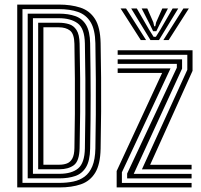

<svg xmlns="http://www.w3.org/2000/svg" viewBox="-20 -820 880 840"><path d="M55.4 0V-800H237.1Q290.6 -800 331.3 -786.8Q372.1 -773.7 395.4 -737.3Q418.8 -700.9 420.2 -631.1Q421.8 -552.8 422.3 -480.5Q422.8 -408.2 422.4 -332.8Q421.9 -257.4 420.2 -169.6Q418.8 -100.6 396.4 -64Q373.9 -27.4 333.9 -13.7Q293.9 0 240 0ZM78.3 -19.9H240Q272.4 -19.9 300.6 -25.7Q328.8 -31.4 350.2 -47.3Q371.6 -63.1 384 -92.8Q396.3 -122.5 397.3 -170.2Q398.7 -243.1 399.2 -318.2Q399.8 -393.3 399.3 -471.3Q398.9 -549.4 397.3 -630.4Q396.1 -690.6 376.4 -723Q356.8 -755.4 321.3 -767.8Q285.9 -780.1 237.1 -780.1H78.3ZM101.2 -39.7V-760.3H237.1Q279.3 -760.3 309.6 -749.5Q340 -738.8 356.7 -710.7Q373.4 -682.7 374.4 -630.4Q375.5 -569.4 376 -513.5Q376.6 -457.6 376.6 -402.9Q376.6 -348.3 376.1 -291.1Q375.6 -234 374.4 -170.2Q373.4 -116.1 356 -88Q338.6 -59.8 308.7 -49.8Q278.8 -39.7 240 -39.7ZM124.1 -59.6H240Q293.8 -59.6 322 -83.3Q350.1 -107 351.4 -170.9Q352.9 -248.4 353.4 -323Q353.9 -397.5 353.5 -473.2Q353.1 -549 351.4 -629.8Q350 -695.7 319.8 -718Q289.6 -740.4 237.1 -740.4H124.1ZM147 -79.5V-720.5H237.1Q261.4 -720.5 281.8 -714.3Q302.2 -708.1 314.8 -688.6Q327.5 -669.1 328.3 -629.1Q330 -549.1 330.7 -476.6Q331.3 -404.1 330.7 -330.2Q330.2 -256.3 328.3 -171.6Q327 -114.9 302.9 -97.2Q278.9 -79.5 240 -79.5ZM169.9 -99.4H240Q258.7 -99.4 273.2 -105.1Q287.8 -110.8 296.5 -126.6Q305.1 -142.4 305.6 -172.4Q307.1 -246.1 307.6 -322.3Q308.1 -398.5 307.6 -475.6Q307.1 -552.6 305.6 -628.1Q304.7 -672.1 286.2 -686.4Q267.7 -700.6 237.1 -700.6H169.9ZM601 -79.3 799.5 -514.6V-580.2H494.8V-600H822.4V-510.1L636.9 -99H818.2V-79.3ZM490.4 0V-71.8L689.4 -501H494.8V-520.7H726L513.3 -66.2V-19.8H818.2V0ZM536.2 -39.6V-60.6L753.7 -524V-540.6H494.8V-560.4H776.6V-519.8L565.1 -59.4H818.2V-39.6ZM507.6 -782.9H531.5L619.1 -644.7H595.9ZM554 -782.9H578.6L631.6 -691.4L652 -659H661.9L682.2 -691.3L735.2 -782.9H759.8L675.5 -644.7H638.3ZM599.8 -782.9H624.4L650.8 -722.4L654.6 -705.1H659.3L663.1 -722.4L690.1 -782.9H714.7L676.8 -709.9L664 -683.5H649.9L637.2 -709.9ZM782.3 -782.9H806.2L717.9 -644.7H694.7Z"/></svg>

Font: Big Shoulders Inline Text Thin
Style: Regular
Weight: 100
Designer: Patric King
Foundry: XO Type Co
Version: Version 2.002